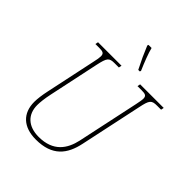

<svg xmlns="http://www.w3.org/2000/svg" viewBox="-255 -1077 1232 1232"><g transform="rotate(45 361.0 -460.5)"><path d="M434 -771H448L451 -779C428 -832 404 -893 395 -931H367L364 -923C386 -869 404 -830 434 -771ZM285 10C434 10 493 -69 517 -184L607 -606C623 -683 632 -694 682 -694H718L722 -714H508L504 -694H542C575 -694 588 -689 588 -663C588 -650 584 -632 579 -606L489 -184C469 -94 418 -15 286 -15C189 -15 135 -69 135 -153C135 -176 139 -216 149 -262L222 -606C239 -683 247 -694 297 -694H335L339 -714H126L122 -694H157C190 -694 203 -689 203 -663C203 -650 200 -632 194 -606L121 -262C112 -220 107 -181 107 -154C107 -51 171 10 285 10Z"/></g></svg>

Font: Noto Serif SemiCondensed Thin
Style: Italic
Weight: 100
Width: 4
Italic angle: -12°
Designer: Monotype Design Team
Foundry: Monotype Imaging Inc.
Version: Version 2.013